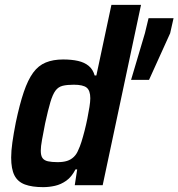

<svg xmlns="http://www.w3.org/2000/svg" viewBox="-20 -763 735 791"><path d="M158 8Q112 8 82.5 -3Q53 -14 39.5 -40.5Q26 -67 26 -114Q26 -141 31 -176.5Q36 -212 45 -258Q61 -334 78 -384Q95 -434 116.5 -463.5Q138 -493 168.5 -505.5Q199 -518 240 -518Q275 -518 301.5 -512Q328 -506 345.5 -491.5Q363 -477 370 -452H377L439 -743H561L403 0H288L298 -65H291Q275 -34 253 -18.5Q231 -3 206.5 2.5Q182 8 158 8ZM217 -95Q240 -95 256 -100Q272 -105 284 -116.5Q296 -128 303 -146Q309 -158 315.5 -178.5Q322 -199 328.5 -224.5Q335 -250 340 -275Q345 -300 348.5 -322Q352 -344 352 -358Q352 -390 337 -402Q322 -414 284 -414Q256 -414 238 -409.5Q220 -405 208.5 -389.5Q197 -374 187.5 -342Q178 -310 166 -255Q158 -214 153 -186.5Q148 -159 148 -142Q148 -122 155 -112Q162 -102 177.5 -98.5Q193 -95 217 -95ZM520 -434 577 -626 592 -688H695L681 -626L594 -434Z"/></svg>

Font: Saira SemiCondensed SemiBold
Style: Italic
Weight: 600
Width: 4
Italic angle: -12°
Designer: Hector Gatti with collaboration of the Omnibus-Type team
Foundry: Omnibus-Type
Version: Version 1.101